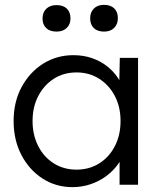

<svg xmlns="http://www.w3.org/2000/svg" viewBox="-20 -760 660 790"><path d="M36 -262Q36 -341 69 -402Q102 -463 157.5 -498Q213 -533 282 -533Q323 -533 358 -521Q393 -509 420.5 -487.5Q448 -466 466.5 -437.5Q485 -409 492 -376L470 -387L473 -522H548V0H472V-128L492 -141Q485 -111 465 -83.5Q445 -56 416.5 -35Q388 -14 352.5 -2Q317 10 278 10Q210 10 155 -25.5Q100 -61 68 -122.5Q36 -184 36 -262ZM476 -262Q476 -320 452.5 -365Q429 -410 388 -436Q347 -462 295 -462Q242 -462 201.5 -436Q161 -410 137.5 -365Q114 -320 114 -262Q114 -205 137 -159.5Q160 -114 201 -88Q242 -62 295 -62Q347 -62 388 -87.5Q429 -113 452.5 -158.5Q476 -204 476 -262ZM351 -685Q351 -709 366 -724.5Q381 -740 408 -740Q435 -740 450 -725.5Q465 -711 465 -685Q465 -661 450 -645.5Q435 -630 408 -630Q381 -630 366 -644.5Q351 -659 351 -685ZM155 -684Q155 -709 170.5 -724Q186 -739 213 -739Q240 -739 255 -724.5Q270 -710 270 -684Q270 -660 254.5 -645Q239 -630 213 -630Q185 -630 170 -644.5Q155 -659 155 -684Z"/></svg>

Font: Our Lexend Light
Style: Regular
Weight: 300
Designer: Bonnie Shaver-Troup, Thomas Jockin
Foundry: Lexend
Version: Version 1.007